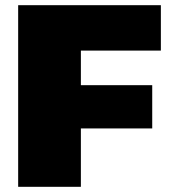

<svg xmlns="http://www.w3.org/2000/svg" viewBox="-20 -720 657 740"><path d="M50 0V-700H600V-525H291.7V-391.7H566.7V-225H291.7V0Z"/></svg>

Font: BoonTook
Style: Regular
Weight: 400
Designer: Sungsit Sawaiwan
Foundry: FontUni
Version: Version 3.0